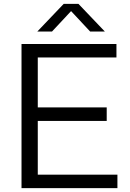

<svg xmlns="http://www.w3.org/2000/svg" viewBox="-20 -966 666 986"><path d="M90.5 0V-740H578V-671H174V-414.5H528V-345H174V-69H583V0ZM171.5 -804 307 -946H383L518.5 -804H443L345 -909L247 -804Z"/></svg>

Font: Encode Sans SemiExpanded SemiExpanded
Style: Regular
Weight: 400
Width: 6
Designer: Multiple Designers
Foundry: Impallari Type
Version: Version 3.000; ttfautohint (v1.8.3) -l 8 -r 50 -G 200 -x 14 